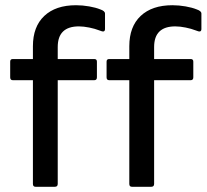

<svg xmlns="http://www.w3.org/2000/svg" viewBox="-20 -715 791 735"><path d="M116 0Q106 0 106 -11V-408H29Q19 -408 19 -419V-479Q19 -489 29 -489H106V-538Q106 -613 149.5 -654Q193 -695 271 -695Q296 -695 321.5 -690.5Q347 -686 364 -679Q382 -673 382 -663V-604Q382 -597 377.5 -595Q373 -593 359 -599Q344 -605 322 -609.5Q300 -614 282 -614Q201 -614 201 -535V-489H341Q351 -489 351 -479V-419Q351 -408 341 -408H201V-11Q201 0 190 0ZM485 0Q475 0 475 -11V-408H398Q388 -408 388 -419V-479Q388 -489 398 -489H475V-538Q475 -613 518.5 -654Q562 -695 640 -695Q665 -695 690.5 -690.5Q716 -686 733 -679Q751 -673 751 -663V-604Q751 -597 746.5 -595Q742 -593 728 -599Q713 -605 691 -609.5Q669 -614 651 -614Q570 -614 570 -535V-489H710Q720 -489 720 -479V-419Q720 -408 710 -408H570V-11Q570 0 559 0Z"/></svg>

Font: Sofia Sans Medium
Style: Regular
Weight: 500
Designer: Botio Nikoltchev, Ani Petrova
Foundry: lettersoup
Version: Version 4.101; ttfautohint (v1.8.4.7-5d5b)